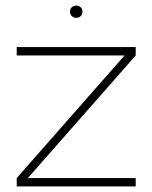

<svg xmlns="http://www.w3.org/2000/svg" viewBox="-20 -669 547 689"><path d="M467 -470 80 -30H467V0H40V-30L427 -470H40V-500H467ZM254 -605Q244.5 -605 237.8 -611.2Q231 -617.5 231 -627Q231 -637 237.8 -643Q244.5 -649 254 -649Q263 -649 269.5 -643Q276 -637 276 -627Q276 -617.5 269.5 -611.2Q263 -605 254 -605Z"/></svg>

Font: Urbanist Thin
Style: Regular
Weight: 100
Designer: Corey Hu
Foundry: Corey Hu
Version: Version 1.330; ttfautohint (v1.8.4.7-5d5b)